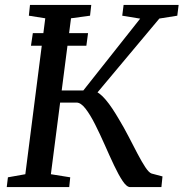

<svg xmlns="http://www.w3.org/2000/svg" viewBox="-20 -763 749 783"><path d="M106.3 -576.5 113.9 -627.8H339.1L332.2 -576.5ZM510.8 0Q496.8 0 480.2 -24.8Q463.6 -49.6 445 -89Q426.4 -128.4 407.1 -172.3Q387.7 -216.2 367.9 -255.6Q348.1 -295 328.9 -319.8Q309.7 -344.7 291.9 -344.7H200.9L207.3 -394.2H319.9L551.6 -687L478.5 -699L484.1 -743H708.5L703 -699L629.9 -687.4L348.5 -351.4L359.3 -392.5Q372 -391 385 -381.5Q397.9 -371.9 411.2 -356.1Q424.6 -340.3 438 -320.2Q451.4 -300 464.5 -277.6Q485.1 -243.6 504.4 -206.2Q523.7 -168.8 541 -135.8Q558.3 -102.8 572.8 -80.9Q587.4 -58.9 598.2 -55.3L642.7 -43.5L638.2 0ZM7.5 0 12.3 -39.9 83.3 -52.5 164.6 -688.4 97.7 -699 102.3 -743H352.2L347.2 -699L269.6 -688.4L187.5 -52.5L266.4 -39.9L262.3 0Z"/></svg>

Font: Merriweather Light
Style: Italic
Weight: 300
Italic angle: -7.8°
Designer: Eben Sorkin
Foundry: Eben Sorkin
Version: Version 2.101